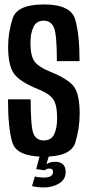

<svg xmlns="http://www.w3.org/2000/svg" viewBox="-20 -700 404 864"><path d="M177.5 143.5Q148.5 143.5 124 137.5L137 94Q143.5 96 154.5 97.5Q165.5 99 177 99Q218.5 99 218.5 74Q218.5 58.5 202.5 58.5Q190.5 58.5 181 66.5L143 61L159 0H200.5L189 39Q195.5 34 205.5 31Q215.5 28 228.5 28Q250 28 262.8 39.2Q275.5 50.5 275.5 73.5Q275.5 108 245.5 125.8Q215.5 143.5 177.5 143.5ZM177.5 5Q55 5 35.5 -59Q16 -123 16 -253H118Q118 -126 131.2 -97Q144.5 -68 177 -68Q210 -68 223.5 -95.2Q237 -122.5 237 -168.5Q237 -230 218.2 -255Q199.5 -280 149.5 -299.5Q66 -333.5 41.2 -371Q16.5 -408.5 16.5 -490Q16.5 -553.5 36.8 -616.8Q57 -680 177.5 -680Q298.5 -680 318.2 -613Q338 -546 338 -425H236Q236 -547 222.2 -577Q208.5 -607 176.5 -607Q144 -607 130.5 -578.5Q117 -550 117 -508.5Q117 -447 136.2 -422.2Q155.5 -397.5 206.5 -377Q289 -343.5 313.8 -308.5Q338.5 -273.5 338.5 -188Q338.5 -122.5 319 -58.8Q299.5 5 177.5 5Z"/></svg>

Font: Anybody Condensed Medium
Style: Regular
Weight: 500
Width: 3
Designer: Tyler Finck
Foundry: Etcetera Type Company
Version: Version 1.010; ttfautohint (v1.8.3) -l 8 -r 50 -G 200 -x 14 